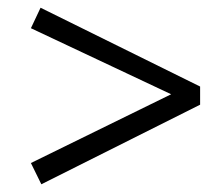

<svg xmlns="http://www.w3.org/2000/svg" viewBox="-20 -479 579 497"><path d="M60 -406 423 -235 60 -57 87 -2 498 -208V-255L85 -459Z"/></svg>

Font: Rufina
Style: Regular
Weight: 400
Designer: Martin Sommaruga
Foundry: Martin Sommaruga
Version: Version